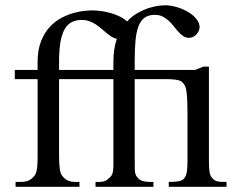

<svg xmlns="http://www.w3.org/2000/svg" viewBox="-20 -715 911 735"><path d="M626 0V-18.6Q650.4 -18.6 664.6 -21.2Q678.7 -23.9 685.5 -32.7Q689 -37.1 691.2 -42.5Q693.4 -47.9 694.8 -55.7Q696.3 -63.5 697 -74.5Q697.8 -85.4 697.8 -101.1V-273.4Q697.8 -303.2 697 -324.2Q696.3 -345.2 694.6 -359.1Q692.9 -373 690.2 -380.9Q687.5 -388.7 684.1 -393.1Q681.2 -396 678.7 -399.4Q676.3 -402.8 669.4 -405.8Q662.6 -408.7 649.2 -410.4Q635.7 -412.1 611.3 -412.1H495.6V-118.7Q495.6 -87.4 496.1 -66.4Q496.6 -45.4 504.9 -37.6Q512.7 -26.4 524.9 -22.5Q537.1 -18.6 552.7 -18.6H567.4V0H345.7V-18.6H360.8Q372.6 -18.6 380.1 -21.2Q387.7 -23.9 398.4 -33.7Q404.8 -39.1 408 -44.9Q411.1 -50.8 412.6 -60.1Q414.1 -69.3 414.1 -83V-412.1H206.1V-118.7Q206.1 -87.4 209 -67.4Q211.9 -47.4 220.2 -39.6Q236.3 -18.6 268.6 -18.6H284.2V0H39.6V-18.6H59.6Q71.3 -18.6 82 -21.2Q92.8 -23.9 104 -33.7Q109.9 -39.1 113.8 -44.9Q117.7 -50.8 119.9 -60.1Q122.1 -69.3 123 -83.3Q124 -97.2 124 -118.7V-412.1H36.6V-447.3H124V-477.5Q124 -524.4 137.2 -557.4Q150.4 -590.3 170.9 -612.3Q191.4 -634.3 216.1 -647Q240.7 -659.7 263.9 -665.8Q287.1 -671.9 305.4 -673.6Q323.7 -675.3 331.5 -675.3Q348.1 -675.3 367.4 -672.6Q386.7 -669.9 405.3 -664.6Q423.8 -659.2 439.9 -651.1Q456.1 -643.1 466.3 -632.8Q485.8 -653.8 508.1 -666Q530.3 -678.2 550.8 -684.6Q571.3 -690.9 587.6 -692.9Q604 -694.8 611.3 -694.8Q632.8 -694.8 656.2 -688Q679.7 -681.2 699.2 -669.7Q718.8 -658.2 731.4 -642.8Q744.1 -627.4 744.1 -610.8Q744.1 -604.5 741.2 -597.4Q738.3 -590.3 732.9 -584.2Q727.5 -578.1 720.2 -574.2Q712.9 -570.3 704.6 -570.3Q691.9 -569.8 682.1 -576.4Q672.4 -583 663.3 -592.8Q654.3 -602.5 645.5 -614Q636.7 -625.5 626.2 -635.3Q615.7 -645 602.8 -651.6Q589.8 -658.2 572.8 -658.2Q549.3 -658.2 534.4 -647.9Q519.5 -637.7 510.7 -616Q502 -594.2 498.8 -560.5Q495.6 -526.9 495.6 -479.5V-447.3H727.1L758.3 -460H779.8V-101.1Q779.8 -71.3 782.2 -56.4Q784.7 -41.5 791.5 -34.7Q795.9 -29.3 800.3 -26.1Q804.7 -22.9 810.5 -21.2Q816.4 -19.5 825.2 -19Q834 -18.6 847.2 -18.6V0ZM206.1 -447.3H414.1V-477.5Q414.1 -503.9 417.5 -525.9Q420.9 -547.9 427.2 -566.4Q416.5 -568.4 406.7 -574.7Q397 -581.1 387.2 -589.1Q377.4 -597.2 367.2 -606Q356.9 -614.7 345.7 -622.1Q334.5 -629.4 321.5 -634Q308.6 -638.7 293 -638.7Q246.1 -638.7 226.1 -600.8Q206.1 -563 206.1 -479.5Z"/></svg>

Font: Doulos SIL APac
Style: Regular
Weight: 400
Designer: Walt Agee, Victor Gaultney, Peter Martin, Debbi Hosken, Becca Hirsbrunner
Foundry: SIL International
Version: Version 5.000